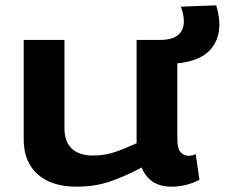

<svg xmlns="http://www.w3.org/2000/svg" viewBox="-20 -691 844 721"><path d="M267 10Q174 10 121.5 -36.5Q69 -83 69 -168V-541H222V-209Q222 -159 249.5 -133Q277 -107 329 -107Q373 -107 410 -119.5Q447 -132 493 -153V-541H646V-167Q646 -132 658.5 -119Q671 -106 688 -106Q702 -106 715 -112L729 -16Q710 -5 681.5 2.5Q653 10 624 10Q541 10 512 -62Q450 -29 393.5 -9.5Q337 10 267 10ZM572 -451V-541H581Q641 -541 661 -573.5Q681 -606 659 -666L792 -671Q822 -571 775.5 -511Q729 -451 601 -451Z"/></svg>

Font: Georama Extended SemiBold
Style: Regular
Weight: 600
Width: 7
Designer: Jean-Baptiste Levee
Foundry: Production Type
Version: Version 1.000